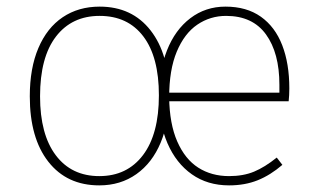

<svg xmlns="http://www.w3.org/2000/svg" viewBox="-20 -550 959 580"><path d="M281 -530Q379 -530 435 -458Q491 -386 491 -262Q491 -181 465.5 -119.5Q440 -58 392 -24Q344 10 280 10Q182 10 126 -61.5Q70 -133 70 -259Q70 -344 96 -405Q122 -466 169.5 -498Q217 -530 281 -530ZM281 -502Q197 -502 149 -439.5Q101 -377 101 -259Q101 -144 148.5 -81Q196 -18 280 -18Q364 -18 412 -81.5Q460 -145 460 -262Q460 -378 413 -440Q366 -502 281 -502ZM661 -530Q725 -530 768 -499.5Q811 -469 832.5 -413.5Q854 -358 854 -283Q854 -262 852 -244H486V-270H824V-294Q824 -390 783.5 -446Q743 -502 663 -502Q615 -502 576 -475.5Q537 -449 514 -394Q491 -339 491 -256Q492 -176 515.5 -122.5Q539 -69 579 -43.5Q619 -18 672 -18Q715 -18 747.5 -31.5Q780 -45 816 -74L833 -52Q797 -21 758.5 -5.5Q720 10 672 10Q607 10 559.5 -23.5Q512 -57 486 -117Q460 -177 460 -256Q460 -336 484.5 -398Q509 -460 555 -495Q601 -530 661 -530Z"/></svg>

Font: Firava
Style: Regular
Weight: 400
Designer: Carrois Corporate & Edenspiekermann AG
Foundry: Greg Finn Gibson
Version: Version 5.000